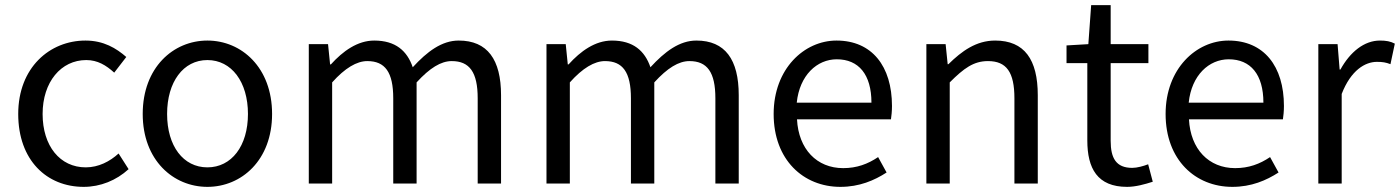

<svg xmlns="http://www.w3.org/2000/svg" viewBox="-20 -715 5454 748"><path d="M306 13C371 13 433 -12 481 -56L442 -117C408 -86 364 -63 314 -63C214 -63 146 -146 146 -271C146 -396 218 -481 316 -481C360 -481 393 -461 425 -432L472 -493C433 -527 384 -557 313 -557C174 -557 51 -452 51 -271C51 -91 162 13 306 13Z M788 13C921 13 1040 -91 1040 -271C1040 -452 921 -557 788 -557C655 -557 536 -452 536 -271C536 -91 655 13 788 13ZM788 -63C694 -63 631 -146 631 -271C631 -396 694 -481 788 -481C882 -481 946 -396 946 -271C946 -146 882 -63 788 -63Z M1183 0H1274V-394C1324 -450 1370 -477 1411 -477C1480 -477 1512 -434 1512 -332V0H1603V-394C1654 -450 1698 -477 1740 -477C1809 -477 1841 -434 1841 -332V0H1932V-344C1932 -483 1879 -557 1767 -557C1701 -557 1644 -514 1588 -453C1566 -517 1521 -557 1438 -557C1373 -557 1316 -516 1269 -464H1266L1258 -543H1183Z M2109 0H2200V-394C2250 -450 2296 -477 2337 -477C2406 -477 2438 -434 2438 -332V0H2529V-394C2580 -450 2624 -477 2666 -477C2735 -477 2767 -434 2767 -332V0H2858V-344C2858 -483 2805 -557 2693 -557C2627 -557 2570 -514 2514 -453C2492 -517 2447 -557 2364 -557C2299 -557 2242 -516 2195 -464H2192L2184 -543H2109Z M3254 13C3328 13 3386 -12 3434 -43L3401 -103C3361 -76 3318 -60 3265 -60C3162 -60 3091 -134 3085 -250H3451C3453 -263 3455 -282 3455 -302C3455 -457 3377 -557 3239 -557C3113 -557 2994 -447 2994 -271C2994 -92 3110 13 3254 13ZM3084 -315C3095 -422 3163 -484 3240 -484C3325 -484 3375 -425 3375 -315Z M3589 0H3680V-394C3735 -449 3773 -477 3829 -477C3901 -477 3932 -434 3932 -332V0H4023V-344C4023 -483 3971 -557 3857 -557C3783 -557 3727 -516 3675 -465H3672L3664 -543H3589Z M4371 13C4404 13 4440 3 4471 -7L4453 -75C4435 -68 4410 -61 4391 -61C4328 -61 4307 -99 4307 -166V-469H4454V-543H4307V-695H4231L4220 -543L4135 -538V-469H4216V-168C4216 -59 4255 13 4371 13Z M4781 13C4855 13 4913 -12 4961 -43L4928 -103C4888 -76 4845 -60 4792 -60C4689 -60 4618 -134 4612 -250H4978C4980 -263 4982 -282 4982 -302C4982 -457 4904 -557 4766 -557C4640 -557 4521 -447 4521 -271C4521 -92 4637 13 4781 13ZM4611 -315C4622 -422 4690 -484 4767 -484C4852 -484 4902 -425 4902 -315Z M5116 0H5207V-349C5243 -442 5299 -474 5344 -474C5366 -474 5379 -472 5397 -465L5414 -545C5397 -554 5380 -557 5356 -557C5295 -557 5240 -513 5202 -444H5199L5191 -543H5116Z"/></svg>

Font: Noto Sans T Chinese Regular
Style: Regular
Weight: 400
Designer: Ryoko NISHIZUKA (kana & ideographs); Paul D. Hunt (Latin, Greek & Cyrillic); Wenlong ZHANG (bopomofo); Sandoll Communica
Foundry: Adobe Systems Incorporated
Version: Version 1.000;PS 1;hotconv 1.0.78;makeotf.lib2.5.61930